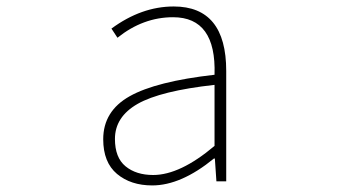

<svg xmlns="http://www.w3.org/2000/svg" viewBox="-20 -560 1040 593"><path d="M450.2 12.7Q383.8 12.7 341.3 -22.9Q298.8 -58.6 298.8 -129.9Q298.8 -216.8 380.4 -262.7Q461.9 -308.6 642.6 -329.1Q648.4 -506.8 514.6 -506.8Q421.9 -506.8 342.8 -443.4L324.2 -471.7Q417 -540 516.6 -540Q678.7 -540 678.7 -340.8V0H648.4L643.6 -70.3H640.6Q539.1 12.7 450.2 12.7ZM453.1 -19.5Q536.1 -19.5 642.6 -109.4V-297.9Q475.6 -279.3 405.3 -239.3Q335 -199.2 335 -130.9Q335 -73.2 367.7 -46.4Q400.4 -19.5 453.1 -19.5Z"/></svg>

Font: GenEi Gothic M ExtraLight
Style: Regular
Weight: 200
Designer: o_tamon (Modified); [Source Han Sans]
Ryoko NISHIZUKA  (kana & ideographs); Paul D. Hunt (Latin, Greek & Cyrillic); Wenl
Version: Version 1.1a;Original Version 1.004